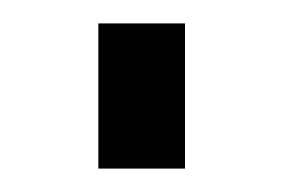

<svg xmlns="http://www.w3.org/2000/svg" viewBox="-20 -389 242 164"><path d="M64 -245V-369H138V-245Z"/></svg>

Font: YasnoRaleway Medium
Style: Regular
Weight: 500
Designer: Matt McInerney, Pablo Impallari, Rodrigo Fuenzalida
Foundry: Matt McInerney, Pablo Impallari, Rodrigo Fuenzalida
Version: Version 4.026